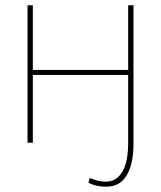

<svg xmlns="http://www.w3.org/2000/svg" viewBox="-20 -539 608 725"><path d="M84 0V-519H104V-275H464V-519H484V0H464V-256H104V0ZM380 166Q365 166 348.5 163Q332 160 314 151L319 133Q336 140 350 143.5Q364 147 378 147Q420 147 442 109.5Q464 72 464 0V-19H484V4Q484 80 458.5 123Q433 166 380 166Z"/></svg>

Font: Raleway Thin
Style: Regular
Weight: 100
Designer: Matt McInerney, Pablo Impallari, Rodrigo Fuenzalida
Foundry: Matt McInerney, Pablo Impallari, Rodrigo Fuenzalida
Version: Version 4.026